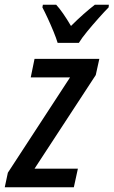

<svg xmlns="http://www.w3.org/2000/svg" viewBox="-51 -786 477 806"><path d="M-31 0 -18 -61 243 -461H78L94 -539H366L351 -471L94 -78H276L259 0ZM191 -606Q185 -626 173.5 -654Q162 -682 149.5 -709Q137 -736 127 -755L129 -766H185Q198 -752 214 -729Q230 -706 247 -677Q274 -704 299.5 -726.5Q325 -749 347 -766H406L405 -755Q389 -739 364 -711Q339 -683 315.5 -654.5Q292 -626 280 -606Z"/></svg>

Font: Noto Sans Condensed Medium
Style: Italic
Weight: 500
Width: 3
Italic angle: -12°
Designer: Monotype Design Team
Foundry: Monotype Imaging Inc.
Version: Version 2.013; ttfautohint (v1.8.4.7-5d5b)